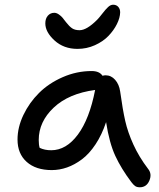

<svg xmlns="http://www.w3.org/2000/svg" viewBox="-20 -729 673 813"><path d="M308.1 -522Q250 -522 210.9 -557.6Q171.9 -593.3 171.9 -629.9Q171.9 -650.4 182.6 -662.6Q193.4 -674.8 210 -674.8Q219.2 -674.8 229 -668Q238.8 -661.1 244.1 -654.8Q249.5 -648.4 259.8 -634.8Q273.4 -617.2 285.4 -609.1Q297.4 -601.1 316.9 -601.1Q347.2 -601.1 391.1 -645Q398.9 -652.8 413.1 -671.1Q427.2 -689.5 437.7 -699.2Q448.2 -709 459 -709Q472.7 -709 480.7 -700Q488.8 -690.9 488.8 -676.8Q488.3 -653.8 475.1 -627.2Q461.9 -600.6 439.2 -576.9Q416.5 -553.2 381.8 -537.6Q347.2 -522 308.1 -522ZM199.2 -8.8Q131.8 -8.8 93 -43.5Q54.2 -78.1 54.2 -138.2Q54.2 -189.9 79.1 -242.2Q104 -294.4 145.3 -335.4Q186.5 -376.5 245.6 -402.3Q304.7 -428.2 368.2 -428.2Q400.9 -428.2 414.1 -408.2Q421.9 -410.2 426.8 -410.2Q450.7 -410.2 467.5 -391.1Q484.4 -372.1 488.8 -341.8Q499.5 -264.2 510.3 -216.8Q521 -169.4 544.7 -117.2Q568.4 -64.9 606.9 -14.2Q624.5 7.3 612.5 35.6Q600.6 64 571.8 64Q559.6 64 552.2 58.8Q544.9 53.7 536.1 42Q493.7 -14.2 468.3 -68.8Q442.9 -123.5 429.2 -211.9Q411.6 -158.7 384.8 -118.2Q357.9 -77.6 326.9 -54.4Q295.9 -31.2 263.9 -20Q231.9 -8.8 199.2 -8.8ZM144 -136.2Q144 -116.2 147.9 -103Q168.9 -92.8 196.8 -92.8Q260.3 -92.8 309.6 -158.9Q358.9 -225.1 382.8 -348.1Q270.5 -333 207.3 -273.2Q144 -213.4 144 -136.2Z"/></svg>

Font: Shantell Sans Irregular Bouncy
Style: Regular
Weight: 400
Designer: Stephen Nixon, Anya Danilova, Shantell Martin
Foundry: Arrow Type
Version: Version 1.006;[9816181b4]